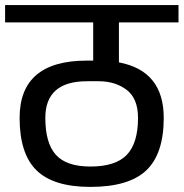

<svg xmlns="http://www.w3.org/2000/svg" viewBox="-30 -750 721 754"><path d="M-10 -662H336V-512H311Q47 -512 47 -287Q47 -146 113.5 -81Q180 -16 325 -16Q476 -16 544.5 -81Q613 -146 613 -287Q613 -472 437 -505V-662H671V-730H-10ZM325 -96Q231 -96 189.5 -142Q148 -188 148 -287Q148 -431 312 -431H357Q423 -431 467.5 -397Q512 -363 512 -287Q512 -188 468 -142Q424 -96 325 -96Z"/></svg>

Font: Glegoo
Style: Bold
Weight: 700
Version: Version 2.0.1; ttfautohint (v0.9) -r 48 -G 60